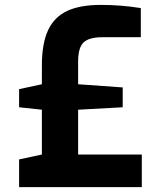

<svg xmlns="http://www.w3.org/2000/svg" viewBox="-20 -764 649 784"><path d="M58 -113 151 -133V-316L58 -326V-400L151 -420V-496Q151 -587 176.5 -641Q202 -695 254.5 -719.5Q307 -744 392 -744Q475 -744 555 -731V-612H398Q344 -612 321.5 -591Q299 -570 299 -512V-420L481 -407V-326L299 -316V-133H559V0H58Z"/></svg>

Font: Exo
Style: Bold
Weight: 700
Designer: Natanael Gama
Foundry: Natanael Gama
Version: Version 1.500; ttfautohint (v1.6)